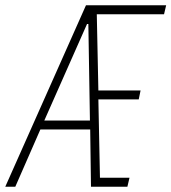

<svg xmlns="http://www.w3.org/2000/svg" viewBox="-42 -708 650 728"><path d="M-22 0 284 -688H588L580 -654H325L331 -365H491L484 -331H331L337 -34H449L441 0H303L300 -217H111L16 0ZM126 -251H299L293 -617H288Z"/></svg>

Font: Saira Condensed Thin
Style: Italic
Weight: 250
Width: 3
Italic angle: -12°
Designer: Hector Gatti with collaboration of the Omnibus-Type team
Foundry: Omnibus-Type
Version: Version 1.101